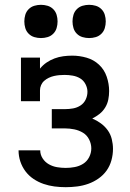

<svg xmlns="http://www.w3.org/2000/svg" viewBox="-20 -769 540 797"><path d="M253 8Q229 8 206 5Q183 2 161 -5.5Q139 -13 119.5 -26Q100 -39 86 -57.5Q72 -76 64.5 -98.5Q57 -121 57 -145Q57 -145 57 -145Q57 -145 57 -145H147Q147 -145 147 -145Q147 -145 147 -145Q147 -127 157 -111.5Q167 -96 183 -87Q199 -78 217 -75Q235 -72 253 -72Q271 -72 290 -75.5Q309 -79 325 -89Q341 -99 350 -116.5Q359 -134 359 -153Q359 -153 359 -153Q359 -153 359 -153Q359 -172 350 -190Q341 -208 324.5 -218Q308 -228 288.5 -232Q269 -236 250 -236H195V-316H250Q267 -316 283.5 -319Q300 -322 314 -331Q328 -340 335.5 -355.5Q343 -371 343 -388Q343 -404 335 -419.5Q327 -435 313 -443.5Q299 -452 282 -455Q265 -458 248 -458Q237 -458 226 -457Q215 -456 204 -453.5Q193 -451 182.5 -446Q172 -441 163.5 -433.5Q155 -426 150.5 -415.5Q146 -405 146 -394V-349H67V-530H146V-484Q158 -499 173.5 -509.5Q189 -520 206.5 -526.5Q224 -533 242.5 -535.5Q261 -538 280 -538Q310 -538 339.5 -529.5Q369 -521 391 -500.5Q413 -480 423 -450.5Q433 -421 433 -391Q433 -373 429.5 -355.5Q426 -338 416.5 -322.5Q407 -307 393 -296Q379 -285 363 -277Q382 -269 398.5 -257Q415 -245 427 -228.5Q439 -212 444 -191.5Q449 -171 449 -151Q449 -127 442.5 -103.5Q436 -80 422.5 -61Q409 -42 389 -28Q369 -14 346.5 -6Q324 2 300 5Q276 8 253 8ZM350 -611Q336 -611 322.5 -615Q309 -619 299 -629Q289 -639 285 -652.5Q281 -666 281 -680Q281 -694 285 -707.5Q289 -721 299 -731Q309 -741 322.5 -745Q336 -749 350 -749Q364 -749 377.5 -745Q391 -741 401 -731Q411 -721 415 -707.5Q419 -694 419 -680Q419 -666 415 -652.5Q411 -639 401 -629Q391 -619 377.5 -615Q364 -611 350 -611ZM150 -611Q136 -611 122.5 -615Q109 -619 99 -629Q89 -639 85 -652.5Q81 -666 81 -680Q81 -694 85 -707.5Q89 -721 99 -731Q109 -741 122.5 -745Q136 -749 150 -749Q164 -749 177.5 -745Q191 -741 201 -731Q211 -721 215 -707.5Q219 -694 219 -680Q219 -666 215 -652.5Q211 -639 201 -629Q191 -619 177.5 -615Q164 -611 150 -611Z"/></svg>

Font: Iosevka Slab Medium
Style: Regular
Weight: 500
Monospace: yes
Designer: Belleve Invis
Foundry: Belleve Invis
Version: Version 11.1.1; ttfautohint (v1.8.3)